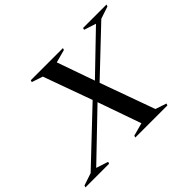

<svg xmlns="http://www.w3.org/2000/svg" viewBox="-225 -944 1183 1183"><g transform="rotate(-45 366.0 -352.5)"><path d="M370 -341.5 54 -38 132.5 -12.5 128.5 0H-78L-73.5 -12.5L7 -39.5L354 -368L396 -392.5L681 -667L603 -692.5L606.5 -705H810.5L806.5 -692.5L726 -665.5L409.5 -365.5ZM445.5 -35.5 342.5 -329 337.5 -341 219 -668.5 147 -692.5 151 -705H431L427 -692.5L342 -669.5L431.5 -415.5L436.5 -402.5L568.5 -36.5L640.5 -12.5L636.5 0H356.5L360.5 -12.5Z"/></g></svg>

Font: Newsreader 60pt Medium
Style: Italic
Weight: 500
Italic angle: -17°
Designer: Hugues Gentile
Foundry: Production Type
Version: Version 1.003